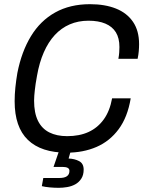

<svg xmlns="http://www.w3.org/2000/svg" viewBox="-20 -718 688 918"><path d="M299 12Q177 12 113.5 -49Q50 -110 50 -234Q50 -266 53.5 -300Q57 -334 63 -369Q83 -471 128 -545Q173 -619 244 -658.5Q315 -698 410 -698Q482 -698 534.5 -677Q587 -656 616 -613.5Q645 -571 645 -507Q645 -491 643.5 -473.5Q642 -456 638 -437H546Q549 -453 550 -467Q551 -481 551 -493Q551 -536 534 -563.5Q517 -591 484 -605Q451 -619 403 -619Q354 -619 313.5 -601.5Q273 -584 242 -550.5Q211 -517 189.5 -468Q168 -419 157 -356Q153 -335 150.5 -318Q148 -301 146.5 -287Q145 -273 144 -261Q143 -249 143 -237Q143 -178 161.5 -140.5Q180 -103 215.5 -85Q251 -67 301 -67Q360 -67 403.5 -87Q447 -107 476 -147Q505 -187 516 -248H605Q590 -158 547.5 -100.5Q505 -43 441.5 -15.5Q378 12 299 12ZM261 180Q240 180 218 178Q196 176 180 172L187 133H264Q288 133 300 124.5Q312 116 312 99Q312 89 303.5 84.5Q295 80 278 80H236L268 -13H323L308 40Q337 41 358.5 52.5Q380 64 380 93Q380 119 368.5 136.5Q357 154 339.5 163.5Q322 173 301 176.5Q280 180 261 180Z"/></svg>

Font: Archivo SemiCondensed
Style: Italic
Weight: 400
Width: 4
Italic angle: -10°
Designer: Hector Gatti
Foundry: Omnibus-Type
Version: Version 2.001